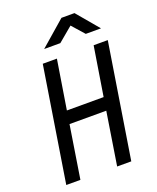

<svg xmlns="http://www.w3.org/2000/svg" viewBox="-170 -1050 940 1149"><g transform="rotate(-20 300.0 -475.0)"><path d="M49 0 165 -730H255L205 -418H439L489 -730H579L463 0H373L426 -336H192L139 0ZM203 -810 364 -950H447L565 -810H468L399 -888L306 -810Z"/></g></svg>

Font: JetBrains Mono NL
Style: Italic
Weight: 400
Italic angle: -9°
Monospace: yes
Designer: Philipp Nurullin, Konstantin Bulenkov
Foundry: JetBrains
Version: Version 2.305; ttfautohint (v1.8.4.7-5d5b)